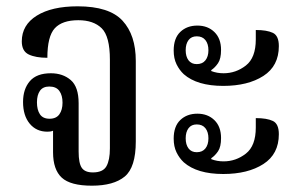

<svg xmlns="http://www.w3.org/2000/svg" viewBox="-20 -578 941 608"><path d="M271 10Q203 10 175.5 -15.5Q148 -41 148 -96V-164Q143 -162 138.5 -161.5Q134 -161 130 -161Q95 -161 74 -186.5Q53 -212 53 -255Q53 -296 74.5 -321Q96 -346 141 -346Q179 -346 204 -324.5Q229 -303 229 -251V-98Q229 -61 239 -46.5Q249 -32 274 -32Q306 -32 317 -51.5Q328 -71 328 -108V-389Q328 -463 302 -488.5Q276 -514 228 -514Q177 -514 153.5 -488.5Q130 -463 130 -395Q93 -395 71 -405.5Q49 -416 49 -447Q49 -499 96.5 -528.5Q144 -558 226 -558Q326 -558 368 -512.5Q410 -467 410 -385V-130Q410 -48 375 -19Q340 10 271 10ZM137 -202Q158 -202 168 -216Q178 -230 178 -253Q178 -276 168 -290Q158 -304 136 -304Q116 -304 106.5 -290.5Q97 -277 97 -254Q97 -230 106.5 -216Q116 -202 137 -202Z M687 -306Q604 -306 562 -343Q548 -356 539 -374.5Q530 -393 530 -418Q530 -457 551 -477Q572 -497 605 -497Q638 -497 659 -476.5Q680 -456 680 -420Q680 -392 670.5 -378Q661 -364 649 -356V-353Q667 -346 688 -346Q727 -346 758.5 -370.5Q790 -395 790 -453V-483Q825 -483 844 -474Q863 -465 863 -432Q863 -369 814 -337.5Q765 -306 687 -306ZM603 -375Q621 -375 630.5 -387Q640 -399 640 -419Q640 -439 630.5 -451Q621 -463 603 -463Q586 -463 577 -451Q568 -439 568 -419Q568 -399 577 -387Q586 -375 603 -375ZM687 -27Q604 -27 562 -64Q548 -77 539 -95.5Q530 -114 530 -139Q530 -178 551 -198Q572 -218 605 -218Q638 -218 659 -197.5Q680 -177 680 -141Q680 -113 670.5 -99Q661 -85 649 -77V-74Q667 -67 688 -67Q727 -67 758.5 -91.5Q790 -116 790 -174V-204Q825 -204 844 -195Q863 -186 863 -153Q863 -90 814 -58.5Q765 -27 687 -27ZM603 -96Q621 -96 630.5 -108Q640 -120 640 -140Q640 -160 630.5 -172Q621 -184 603 -184Q586 -184 577 -172Q568 -160 568 -140Q568 -120 577 -108Q586 -96 603 -96Z"/></svg>

Font: Noto Serif Thai Condensed
Style: Regular
Weight: 400
Width: 3
Designer: Monotype Design Team
Foundry: Monotype Imaging Inc.
Version: Version 2.002; ttfautohint (v1.8.4.7-5d5b)